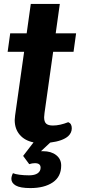

<svg xmlns="http://www.w3.org/2000/svg" viewBox="-20 -720 445 979"><path d="M207 -144Q205 -128 205 -122Q205 -99 215.5 -89.5Q226 -80 250 -80Q285 -80 328 -97Q346 -90 346 -66Q346 -43 328 -26Q300 -1 236 7L189 51H200Q241 51 266.5 71Q292 91 292 124Q292 181 249 210Q206 239 135 239Q83 239 60.5 226Q38 213 38 192Q38 179 46 163Q57 168 79.5 171Q102 174 128 174Q157 174 172 163.5Q187 153 187 135Q187 112 158 112Q144 112 129 117L98 75L151 6Q106 -3 80.5 -33Q55 -63 55 -108Q55 -115 57 -131L103 -456H19L32 -550H116L137 -700H285L264 -550H368L355 -456H251Z"/></svg>

Font: Krub
Style: Bold Italic
Weight: 700
Italic angle: -8°
Designer: Ekaluck Peanpanawate
Foundry: Cadson Demak Co.,Ltd.
Version: Version 1.000; ttfautohint (v1.6)